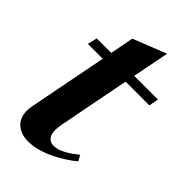

<svg xmlns="http://www.w3.org/2000/svg" viewBox="-214 -739 823 823"><g transform="rotate(45 198.0 -327.0)"><path d="M130.6 16.8Q85.8 16.8 58.9 -6.8Q32 -30.4 32 -72.6Q32 -78.8 32.7 -85.4Q33.4 -92 34.4 -99L104.8 -460.2H14.6L25 -503.8H113L133.4 -610.8L284.8 -670.8L252 -503.8H396L387.4 -460.2H243.4L180 -134Q179 -125 177.8 -117Q176.6 -109 176.6 -102.2Q176.6 -80.6 183.1 -68.6Q189.6 -56.6 199.2 -51.9Q208.8 -47.2 216.6 -47.2Q227.4 -47.2 241.1 -50.2Q254.8 -53.2 275.4 -64.6Q296 -76 327.6 -100.8L341.6 -75.2Q325.6 -61.4 301.3 -45.3Q277 -29.2 248.3 -15.1Q219.6 -1 189.2 7.9Q158.8 16.8 130.6 16.8Z"/></g></svg>

Font: Wittgenstein
Style: Italic
Weight: 400
Italic angle: -11°
Designer: Jörg Drees
Foundry: Jörg Drees
Version: Version 1.500